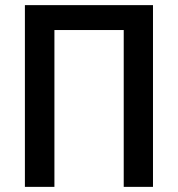

<svg xmlns="http://www.w3.org/2000/svg" viewBox="-20 -728 693 748"><path d="M77 -708H576V0H462V-611H192V0H77Z"/></svg>

Font: Rising Sun SemiBold
Style: Regular
Weight: 600
Designer: Matt McInerney, Pablo Impallari, Rodrigo Fuenzalida (Raleway font), Stephen Hutchings (Greek), Cristiano Sobral (main ch
Foundry: The Rising Sun Project Authors
Version: Version 4.327; ttfautohint (v1.8.4.7-5d5b-dirty)